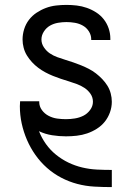

<svg xmlns="http://www.w3.org/2000/svg" viewBox="-20 -548 540 783"><path d="M435 215Q400 215 364.5 213Q329 211 295 202Q261 193 229.5 176.5Q198 160 171.5 136.5Q145 113 124.5 84Q104 55 90 22.5Q76 -10 68.5 -44.5Q61 -79 61 -115Q61 -120 61.5 -125Q62 -130 62 -135H140V-132Q140 -114 151 -99Q162 -84 178.5 -75.5Q195 -67 213 -64.5Q231 -62 249 -62Q267 -62 285.5 -65Q304 -68 320 -76Q336 -84 347.5 -99.5Q359 -115 359 -133Q359 -151 349 -165.5Q339 -180 324.5 -189.5Q310 -199 294 -205Q278 -211 261.5 -216Q245 -221 228.5 -226.5Q212 -232 196 -238.5Q180 -245 165 -253Q150 -261 136 -271.5Q122 -282 110.5 -294.5Q99 -307 90 -321.5Q81 -336 76.5 -353Q72 -370 72 -387Q72 -408 78.5 -429Q85 -450 98 -467Q111 -484 129 -496Q147 -508 167 -515.5Q187 -523 208.5 -525.5Q230 -528 251 -528Q272 -528 293 -525.5Q314 -523 334 -516Q354 -509 372 -497.5Q390 -486 403 -469.5Q416 -453 423 -432.5Q430 -412 430 -391V-385H352V-388Q352 -405 342.5 -420Q333 -435 318 -443.5Q303 -452 285.5 -455Q268 -458 251 -458Q234 -458 216.5 -455Q199 -452 184 -443.5Q169 -435 159 -419.5Q149 -404 149 -387Q149 -370 159 -355Q169 -340 183 -330.5Q197 -321 213.5 -315Q230 -309 246.5 -304Q263 -299 279 -293.5Q295 -288 311 -281.5Q327 -275 342.5 -267Q358 -259 371.5 -248.5Q385 -238 397 -225.5Q409 -213 418 -198.5Q427 -184 431.5 -167Q436 -150 436 -133Q436 -111 428.5 -90Q421 -69 407.5 -52Q394 -35 375 -23Q356 -11 335.5 -4Q315 3 293 5.5Q271 8 249 8Q221 8 192.5 3.5Q164 -1 139 -13Q150 15 167.5 39.5Q185 64 208.5 83Q232 102 259 115Q286 128 315.5 135Q345 142 375 143.5Q405 145 435 145H436V215Z"/></svg>

Font: Iosevka
Style: Regular
Weight: 400
Monospace: yes
Designer: Belleve Invis
Foundry: Belleve Invis
Version: Version 33.2.3; ttfautohint (v1.8.4)